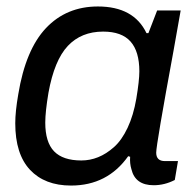

<svg xmlns="http://www.w3.org/2000/svg" viewBox="-20 -558 601 590"><path d="M198.2 12.2Q117.7 12.2 72.3 -36.1Q26.9 -84.5 26.9 -179.2Q26.9 -215.3 36.1 -268.1Q58.6 -405.3 121.3 -471.7Q184.1 -538.1 280.8 -538.1Q391.1 -538.1 430.2 -456.1H436L462.9 -525.9H535.2L513.2 -401.9Q460 -113.3 460 -88.9Q460 -63 486.8 -63H526.9L517.1 -4.9Q485.8 11.2 452.1 11.2Q395.5 11.2 383.8 -38.1Q378.4 -55.7 379.9 -76.2L374 -78.1Q310.1 12.2 198.2 12.2ZM230 -64.9Q256.8 -64.9 281.7 -75Q306.6 -85 330.3 -106Q354 -127 372.1 -165.3Q390.1 -203.6 398.9 -254.9Q408.2 -310.5 408.2 -338.9Q408.2 -399.9 381.1 -430.4Q354 -460.9 296.9 -460.9Q230 -460.9 188.5 -417Q147 -373 128.9 -272.9Q119.1 -214.4 119.1 -181.2Q119.1 -121.1 146.2 -93Q173.3 -64.9 230 -64.9Z"/></svg>

Font: Archivo
Style: Italic
Weight: 400
Italic angle: -10°
Designer: Hector Gatti
Foundry: Omnibus-Type
Version: Version 2.001